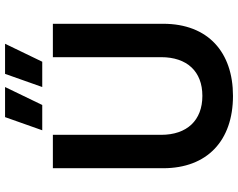

<svg xmlns="http://www.w3.org/2000/svg" viewBox="-111 -818 941 759"><g transform="rotate(-90 359.5 -438.5)"><path d="M324 -742 395 -889H276L224 -742ZM495 -742 566 -889H447L395 -742ZM360 12C532 12 645 -86 645 -264V-700H513V-272C513 -170 457 -109 360 -109C263 -109 206 -170 206 -272V-700H74V-264C74 -90 183 12 360 12Z"/></g></svg>

Font: Fixel Display SemiBold
Style: Regular
Weight: 600
Designer: AlfaBravo + MacPaw
Foundry: Kyrylo Tkachov, Marchela Mozhyna, Serhii Makarenko, Maria Weinstein, Zakhar Kryvoshyya
Version: Version 1.211